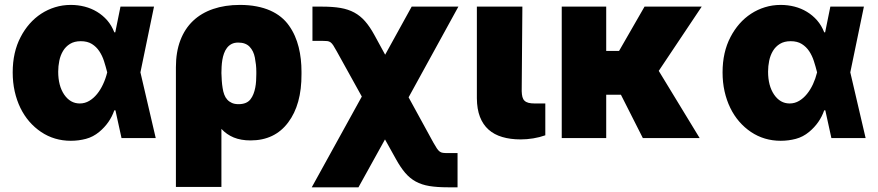

<svg xmlns="http://www.w3.org/2000/svg" viewBox="-20 -573 3646 797"><path d="M65.7 -419.4Q81.3 -449.6 102.8 -474.1Q124.3 -498.6 150.9 -516Q177.6 -533.4 208.6 -543Q239.7 -552.6 274.1 -552.6Q303.6 -552.6 331.3 -545.5Q359 -538.4 382.8 -524Q406.6 -509.6 425.1 -488.5Q443.5 -467.3 454.5 -438.9H458.5L480.1 -545.5H619.3L562.9 -272.7L626.4 0H484.4L459.2 -115.1H454.5Q436.4 -62.5 392 -25.6Q366.8 -4.6 336.6 3.4Q306.5 11.4 274.1 11.4Q205.3 11.4 150.6 -25.2Q123.6 -43.3 101.7 -68.5Q79.9 -93.8 64.6 -125.2Q49.4 -156.6 41 -193.7Q32.7 -230.8 32.7 -272.7Q32.7 -356.5 65.7 -419.4ZM246.4 -180.4Q271.7 -143.5 311.1 -143.5Q332.4 -143.5 350.5 -154.3Q368.6 -165.1 383 -182.9Q397.4 -200.6 408 -223.7Q418.7 -246.8 424.7 -271.3L425.1 -272.7L424.7 -274.1Q419 -296.5 411.8 -319.2Q404.5 -342 392.2 -360.4Q380 -378.9 361.5 -390.4Q343 -402 315.3 -402Q288.7 -402 270.6 -390.8Q252.5 -379.6 241.7 -361.5Q230.8 -343.4 226.2 -320.8Q221.6 -298.3 221.6 -275.6Q221.6 -217 246.4 -180.4Z M710.2 203.1V-294Q710.2 -356.9 728.5 -405.2Q746.8 -453.5 781.1 -486.2Q815.3 -518.8 864.7 -535.7Q914.1 -552.6 975.9 -552.6Q1013.5 -552.6 1044.9 -546.5Q1076.3 -540.5 1101.6 -529.3Q1126.8 -518.1 1146.3 -502.3Q1165.8 -486.5 1179.7 -466.6Q1193.9 -446.7 1203.8 -424.2Q1213.8 -401.6 1219.8 -377.3Q1225.9 -353 1228.7 -327.4Q1231.5 -301.8 1231.5 -275.6V-265.6Q1232.2 -138.8 1176.1 -64.6Q1120.4 9.9 1019.9 9.9Q980.1 9.9 950.3 -2.3Q920.5 -14.6 899.1 -38V203.1ZM899.1 -269.9Q899.5 -253.6 900.6 -238.1Q901.6 -222.7 904.1 -207.7Q906.2 -192.8 910.9 -180.4Q915.5 -168 923.5 -159.3Q931.5 -150.6 942.8 -145.6Q954.2 -140.6 970.2 -140.6Q1003.9 -140.6 1019.5 -160.5Q1027.3 -170.5 1032.1 -182.9Q1036.9 -195.3 1039.6 -209.2Q1042.3 -223 1043.1 -237.4Q1044 -251.8 1044 -265.6V-275.6Q1044 -290.5 1042.4 -304.7Q1040.8 -318.9 1038 -333.8Q1032.7 -361.5 1016.2 -378.9Q999.6 -396.3 968.8 -396.3Q952.8 -396.3 941.2 -390.3Q929.7 -384.2 922.1 -374.1Q914.4 -364 909.8 -351Q905.2 -338.1 902.9 -324Q900.6 -310 899.9 -296Q899.1 -282 899.1 -269.9Z M1481.9 -172.2 1377.8 -360.1Q1369.3 -375.7 1363.6 -384.4Q1358 -393.1 1352.1 -397.4Q1346.2 -401.6 1338.4 -402.5Q1330.6 -403.4 1317.5 -403.4H1277V-545.5H1317.5Q1361.2 -545.5 1393.5 -540Q1425.8 -534.4 1450.6 -521Q1475.5 -507.5 1495.2 -485.1Q1514.9 -462.7 1533.4 -429L1578.8 -345.9L1688.9 -545.5H1882.8L1676.1 -169L1779.1 19.2Q1787.6 34.1 1793.3 42.8Q1799 51.5 1804.9 55.9Q1810.7 60.4 1818.4 61.4Q1826 62.5 1838.8 62.5H1879.3V204.5H1838.8Q1794 204.5 1762.1 199.2Q1730.1 193.9 1705.8 180.6Q1681.5 167.3 1662.1 144.7Q1642.8 122.2 1623.6 87.4L1578.1 5.7L1468 204.5H1274.1Z M1959.5 -545.5H2148.4L2145.6 -194.6Q2146 -180.4 2148.6 -170.5Q2151.3 -160.5 2157.5 -154.7Q2163.7 -148.8 2174 -146.1Q2184.3 -143.5 2199.6 -143.5H2243.6V-11.4Q2219.8 -2.8 2193.4 1.4Q2166.9 5.7 2141.3 5.7Q2098.7 5.7 2065 -4.3Q2031.2 -14.2 2008 -35Q1984.7 -55.8 1972.3 -87.9Q1959.9 -120 1959.5 -164.8Z M2496.4 -545.5V-361.5H2549.7L2655.5 -545.5H2892.8L2714.5 -278.8L2884.2 0H2648.4L2557.5 -179.7H2496.4V0H2311.8V-545.5Z M3012.4 -419.4Q3028.1 -449.6 3049.5 -474.1Q3071 -498.6 3097.7 -516Q3124.3 -533.4 3155.4 -543Q3186.4 -552.6 3220.9 -552.6Q3250.4 -552.6 3278.1 -545.5Q3305.8 -538.4 3329.5 -524Q3353.3 -509.6 3371.8 -488.5Q3390.3 -467.3 3401.3 -438.9H3405.2L3426.8 -545.5H3566.1L3509.6 -272.7L3573.2 0H3431.1L3405.9 -115.1H3401.3Q3383.2 -62.5 3338.8 -25.6Q3313.6 -4.6 3283.4 3.4Q3253.2 11.4 3220.9 11.4Q3152 11.4 3097.3 -25.2Q3070.3 -43.3 3048.5 -68.5Q3026.6 -93.8 3011.4 -125.2Q2996.1 -156.6 2987.7 -193.7Q2979.4 -230.8 2979.4 -272.7Q2979.4 -356.5 3012.4 -419.4ZM3193.2 -180.4Q3218.4 -143.5 3257.8 -143.5Q3279.1 -143.5 3297.2 -154.3Q3315.3 -165.1 3329.7 -182.9Q3344.1 -200.6 3354.8 -223.7Q3365.4 -246.8 3371.4 -271.3L3371.8 -272.7L3371.4 -274.1Q3365.8 -296.5 3358.5 -319.2Q3351.2 -342 3339 -360.4Q3326.7 -378.9 3308.2 -390.4Q3289.8 -402 3262.1 -402Q3235.4 -402 3217.3 -390.8Q3199.2 -379.6 3188.4 -361.5Q3177.6 -343.4 3172.9 -320.8Q3168.3 -298.3 3168.3 -275.6Q3168.3 -217 3193.2 -180.4Z"/></svg>

Font: Inter P Black
Style: Regular
Weight: 900
Designer: Rasmus Andersson
Foundry: rsms
Version: Version 3.018;git-588b23468